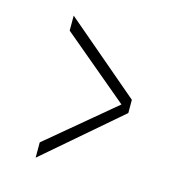

<svg xmlns="http://www.w3.org/2000/svg" viewBox="-75 -556 542 575"><g transform="rotate(15 196.0 -268.0)"><path d="M85 -47.5V-95L292 -268L85 -441.5V-488L318.5 -289.5V-248.5Z"/></g></svg>

Font: Imbue Thin 10pt ExtraBold
Style: Regular
Weight: 800
Version: Version 1.102